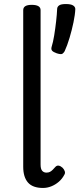

<svg xmlns="http://www.w3.org/2000/svg" viewBox="-20 -914 393 951"><path d="M193 17Q142 17 118.5 -10Q95 -37 95 -88V-864Q95 -877 105.5 -883.5Q116 -890 137 -890Q159 -890 170 -883.5Q181 -877 181 -864V-99Q181 -77 189 -68Q197 -59 210 -59Q220 -59 227 -62.5Q234 -66 241 -73Q248 -80 255 -88Q262 -95 271 -93.5Q280 -92 290 -83Q297 -76 300.5 -66.5Q304 -57 299 -49Q288 -28 271 -13.5Q254 1 234 9Q214 17 193 17ZM261 -650Q244 -656 238 -663Q232 -670 236 -683Q243 -705 248.5 -739Q254 -773 258 -808.5Q262 -844 263 -869Q263 -880 272.5 -887Q282 -894 306 -894Q331 -894 342 -887Q353 -880 353 -869Q352 -842 344 -803.5Q336 -765 324.5 -726.5Q313 -688 300 -660Q296 -653 289.5 -648Q283 -643 261 -650Z"/></svg>

Font: Playwrite IT Moderna
Style: Regular
Weight: 400
Designer: Veronika Burian, José Scaglione
Foundry: TypeTogether
Version: Version 1.002